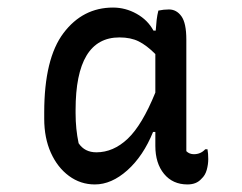

<svg xmlns="http://www.w3.org/2000/svg" viewBox="-20 -779 640 508"><path d="M231 -291Q193 -291 162.5 -313.5Q132 -336 114.5 -375Q97 -414 97 -465V-481Q97 -624 148 -691.5Q199 -759 279 -759Q312 -759 341.5 -742.5Q371 -726 386 -698H392Q393 -714 394.5 -726.5Q396 -739 399 -751Q413 -754 427 -754Q447 -754 460 -736Q473 -718 473 -674V-379Q481 -371 493 -371Q511 -371 523 -384H529Q530 -379 530.5 -372Q531 -365 531 -358Q531 -344 527 -329.5Q523 -315 513 -306Q500 -291 476 -291Q437 -291 414 -319Q391 -347 391 -393V-430H385Q359 -366 317 -328.5Q275 -291 231 -291ZM188 -400Q204 -376 235 -376Q280 -376 318 -412Q356 -448 391 -534V-636Q368 -659 347 -669.5Q326 -680 296 -680Q180 -680 180 -488V-480Q180 -458 182 -438.5Q184 -419 188 -400Z"/></svg>

Font: Recursive Mn Csl St
Style: Regular
Weight: 400
Monospace: yes
Version: Version 1.079;hotconv 1.0.112;makeotfexe 2.5.65598; ttfautoh